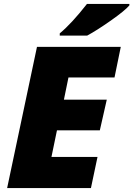

<svg xmlns="http://www.w3.org/2000/svg" viewBox="-20 -951 674 971"><path d="M439.9 0H16.1L167 -713.9H590.8L559.1 -559.1H326.2L303.2 -446.8H520L484.9 -292H268.1L240.2 -157.2H473.1ZM282.2 -782.2Q342.3 -832 419.9 -931.2H634.3V-923.8Q612.3 -897.5 540.8 -847.2Q469.2 -796.9 420.9 -771H282.2Z"/></svg>

Font: TypoPRO Open Sans
Style: Italic
Weight: 800
Italic angle: -12°
Foundry: Ascender Corporation
Version: Version 1.10